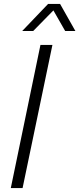

<svg xmlns="http://www.w3.org/2000/svg" viewBox="-20 -958 404 978"><path d="M186 -729H247L95 0H35ZM225 -938H286L364 -800H312L252 -905L149 -800H93Z"/></svg>

Font: Mona Sans Light
Style: Italic
Weight: 300
Italic angle: -11.7°
Designer: Deni Anggara
Foundry: GitHub
Version: Version 2.000